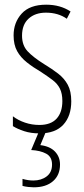

<svg xmlns="http://www.w3.org/2000/svg" viewBox="-20 -559 357 819"><path d="M284 -127Q284 -64 250 -27Q216 10 149 10Q112 10 83 0.5Q54 -9 35 -21V-63Q57 -46 86.5 -36Q116 -26 148 -26Q197 -26 221.5 -53Q246 -80 246 -128Q246 -160 235.5 -181Q225 -202 204.5 -217.5Q184 -233 155 -252Q121 -272 94.5 -293Q68 -314 53 -341Q38 -368 38 -408Q38 -463 72.5 -501Q107 -539 177 -539Q237 -539 281 -510L265 -479Q228 -505 176 -505Q130 -505 102 -479.5Q74 -454 74 -407Q74 -366 97.5 -340.5Q121 -315 169 -285Q202 -265 228 -245Q254 -225 269 -197.5Q284 -170 284 -127ZM236 143Q236 188 206 214Q176 240 124 240Q114 240 100.5 238.5Q87 237 76 234V204Q100 211 122 211Q156 211 179 193.5Q202 176 202 143Q202 110 177 96.5Q152 83 113 81L147 0H177L152 60Q193 65 214.5 87.5Q236 110 236 143Z"/></svg>

Font: Noto Sans Lao Looped ExtraCondensed ExtraLight
Style: Regular
Weight: 200
Width: 2
Designer: Mark Frömberg, Ben Mitchell
Foundry: The Fontpad Ltd
Version: Version 1.002; ttfautohint (v1.8.4.7-5d5b)